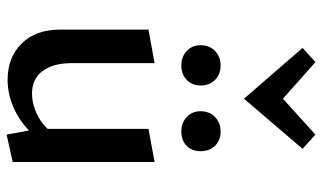

<svg xmlns="http://www.w3.org/2000/svg" viewBox="-212 -730 952 567"><g transform="rotate(90 263.5 -447.0)"><path d="M272 -692 122 -865 164 -903 272 -807 378 -903 420 -865ZM114 -564Q114 -590 131 -606.5Q148 -623 174 -623Q200 -623 216.5 -606.5Q233 -590 233 -564Q233 -539 216.5 -523Q200 -507 174 -507Q148 -507 131 -523Q114 -539 114 -564ZM427 -564Q427 -538 411 -522.5Q395 -507 369 -507Q343 -507 326 -523Q309 -539 309 -564Q309 -590 326 -606.5Q343 -623 369 -623Q395 -623 411 -606.5Q427 -590 427 -564ZM459 -428V-9L378 9L366 -57Q333 -26 294.5 -10Q256 6 216 6Q150 6 109 -35.5Q68 -77 68 -148V-410L167 -428V-183Q167 -128 190.5 -97Q214 -66 257 -66Q284 -66 312 -78Q340 -90 361 -112V-410Z"/></g></svg>

Font: Ysabeau Infant Semibold
Style: Regular
Weight: 600
Designer: Christian Thalmann (Catharsis Fonts)
Version: Version 0.003